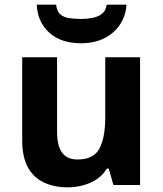

<svg xmlns="http://www.w3.org/2000/svg" viewBox="-20 -791 697 821"><path d="M579 -546V0H465L445 -70H437Q420 -42 393.5 -24.5Q367 -7 335 1.5Q303 10 269 10Q211 10 167 -11Q123 -32 99 -76Q75 -120 75 -190V-546H224V-227Q224 -169 245 -139Q266 -109 312 -109Q380 -109 405 -155.5Q430 -202 430 -289V-546ZM521 -771Q516 -698 463 -652Q410 -606 327 -606Q241 -606 191 -651Q141 -696 137 -771H220Q223 -743 237.5 -730Q252 -717 276 -713.5Q300 -710 328 -710Q352 -710 375.5 -714.5Q399 -719 416 -732Q433 -745 436 -771Z"/></svg>

Font: Noto Sans Cham
Style: Bold
Weight: 700
Version: Version 2.002